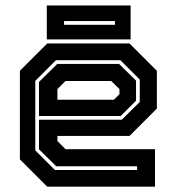

<svg xmlns="http://www.w3.org/2000/svg" viewBox="-20 -704 666 724"><path d="M468.5 -540 571.5 -437V-294.5L468.5 -191.5H196.5V-172L227 -141.5H564.5V0H158L55 -103V-437L158 -540ZM429 -463 493 -400V-324.5L435 -266.5H127V-395L196 -463ZM434 -477H191L113 -399V-137L187 -63H497V-77H192L127 -141V-252.5H439L507 -319.5V-404ZM399.5 -398.5H227L196.5 -368V-328H409.5L430.5 -349V-368ZM156.5 -555.5V-683.5H472.5V-555.5ZM221.5 -610.5H413.5V-624.5H221.5Z"/></svg>

Font: Tourney
Style: Bold
Weight: 700
Designer: Tyler Finck
Foundry: Etcetera Type Co
Version: Version 1.015